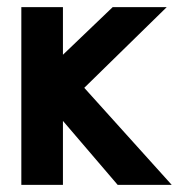

<svg xmlns="http://www.w3.org/2000/svg" viewBox="-20 -520 530 540"><path d="M40 -500V0H157V-180L311 0H463L217 -273L449 -500H297L157 -366V-500Z"/></svg>

Font: Fervojo
Style: Bold
Weight: 700
Designer: kohakuno
Version: ver.1.0